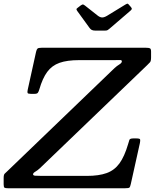

<svg xmlns="http://www.w3.org/2000/svg" viewBox="-66 -1005 828 1025"><path d="M-46.5 -21V-55Q-46.5 -72.5 -41 -77.8Q-35.5 -83 -27 -91L546 -642Q558 -653 571.2 -661Q584.5 -669 584.5 -677.5Q584.5 -685 573.8 -684.5Q563 -684 542.5 -684H356.5Q292 -684 251.5 -669.5Q211 -655 186 -621Q161 -587 144 -528Q140.5 -516 136.2 -510Q132 -504 118 -504H98.5Q83 -504 81.2 -509Q79.5 -514 82 -526L126.5 -728Q129.5 -741 134.2 -745.5Q139 -750 155.5 -750H714Q728 -750 734.2 -747.2Q740.5 -744.5 740.5 -729.5V-699.5Q740.5 -679 735 -672.8Q729.5 -666.5 719.5 -657L147 -107Q134.5 -95.5 122.5 -88.5Q110.5 -81.5 110.5 -74.5Q110.5 -68 121.8 -67Q133 -66 157.5 -66H398Q461.5 -66 503.2 -81Q545 -96 571.8 -132.8Q598.5 -169.5 618 -236Q622 -249 624.5 -257.5Q627 -266 645 -266H662.5Q680.5 -266 682 -260.5Q683.5 -255 681 -242L632.5 -23.5Q629 -7.5 625 -3.8Q621 0 601 0H-22.5Q-37.5 0 -42 -3Q-46.5 -6 -46.5 -21ZM412 -856 347 -945.5Q342.5 -952 342.2 -955.5Q342 -959 350 -964.5L365 -976Q374 -982 377.2 -981.2Q380.5 -980.5 388 -975L456.5 -921Q468.5 -912 479.2 -911.8Q490 -911.5 506 -921L604 -981Q613 -986.5 616.2 -985Q619.5 -983.5 624.5 -977L632 -968.5Q637.5 -962 637.8 -958.2Q638 -954.5 630 -947.5L520 -853Q513.5 -847.5 509 -844.5Q504.5 -841.5 492.5 -841.5H445.5Q430.5 -841.5 423.8 -845.2Q417 -849 412 -856Z"/></svg>

Font: Besley* Medium
Style: Italic
Weight: 500
Italic angle: -13°
Designer: Owen Earl
Foundry: indestructible type*
Version: Version 3.000; ttfautohint (v1.8.3)